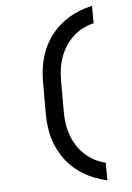

<svg xmlns="http://www.w3.org/2000/svg" viewBox="-62 -886 725 1052"><g transform="rotate(-5 300.0 -360.0)"><path d="M485 120Q340 87 260.5 -15Q181 -117 181 -270V-450Q181 -603 260.5 -705Q340 -807 485 -840V-744Q422 -729 376 -688.5Q330 -648 305 -587Q280 -526 280 -450V-270Q280 -195 305 -134Q330 -73 376 -32.5Q422 8 485 23Z"/></g></svg>

Font: Pitagon Sans Mono Medium
Style: Regular
Weight: 500
Monospace: yes
Designer: Travis Tran
Foundry: Pitagon
Version: Version 1.001; ttfautohint (v1.8.4.7-5d5b);gftools[0.9.26]